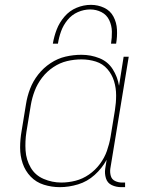

<svg xmlns="http://www.w3.org/2000/svg" viewBox="-20 -764 616 792"><path d="M227 8Q264 8 302 -3.5Q340 -15 370.5 -42.5Q401 -70 420 -105L414 -68Q411 -48 417 -28.5Q423 -9 441 -0.5Q459 8 480 8H496V-11H483Q468 -11 454.5 -17.5Q441 -24 437 -38.5Q433 -53 435 -68L511 -530H490L471 -410Q465 -447 445 -478.5Q425 -510 390 -524Q355 -538 316 -538Q283 -538 250.5 -530.5Q218 -523 188.5 -503.5Q159 -484 137.5 -456.5Q116 -429 104 -397.5Q92 -366 87 -333L69 -223Q63 -189 63 -155Q63 -121 73.5 -90Q84 -59 106.5 -35.5Q129 -12 161 -2Q193 8 227 8ZM233 -11Q195 -11 160 -26Q125 -41 106.5 -73Q88 -105 85.5 -143Q83 -181 89 -220L107 -330Q112 -360 123 -389Q134 -418 153.5 -443.5Q173 -469 200 -487Q227 -505 256.5 -512Q286 -519 316 -519Q347 -519 375.5 -510Q404 -501 423 -479Q442 -457 450.5 -429Q459 -401 459 -370.5Q459 -340 454 -309L436 -199Q431 -170 421 -141.5Q411 -113 392 -87.5Q373 -62 347 -44Q321 -26 291.5 -18.5Q262 -11 233 -11ZM198 -584H219Q223 -610 232 -635Q241 -660 258.5 -681.5Q276 -703 301 -714Q326 -725 352 -725Q377 -725 398.5 -714Q420 -703 430.5 -681Q441 -659 441.5 -634Q442 -609 438 -584H459Q464 -613 462.5 -642Q461 -671 448 -695.5Q435 -720 409.5 -732Q384 -744 355 -744Q325 -744 296 -732Q267 -720 246 -695.5Q225 -671 214 -642.5Q203 -614 198 -584Z"/></svg>

Font: Iosevka Sparkle Thin
Style: Italic
Weight: 100
Italic angle: -9°
Designer: Belleve Invis
Foundry: Belleve Invis
Version: Version 4.5.0; ttfautohint (v1.8.3)